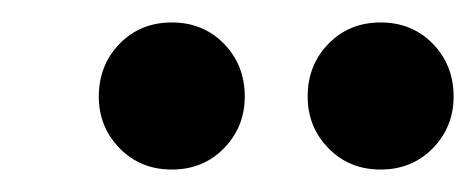

<svg xmlns="http://www.w3.org/2000/svg" viewBox="-20 -713 424 171"><path d="M133 -562Q105 -562 86.5 -581Q68 -600 68 -627Q68 -655 86.5 -674Q105 -693 133 -693Q161 -693 179.5 -674Q198 -655 198 -627Q198 -600 179.5 -581Q161 -562 133 -562ZM319 -562Q291 -562 272.5 -581Q254 -600 254 -627Q254 -655 272.5 -674Q291 -693 319 -693Q347 -693 365.5 -674Q384 -655 384 -627Q384 -600 365.5 -581Q347 -562 319 -562Z"/></svg>

Font: DM Sans 28pt ExtraBold
Style: Italic
Weight: 800
Italic angle: -10°
Version: Version 4.004;gftools[0.9.30]